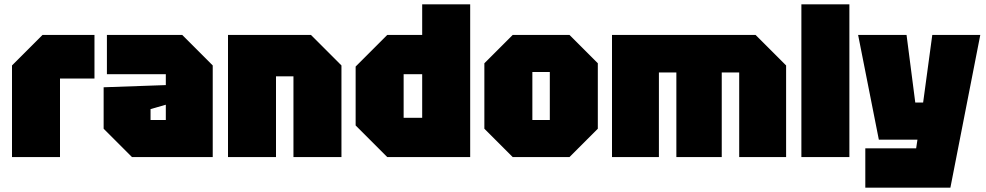

<svg xmlns="http://www.w3.org/2000/svg" viewBox="-20 -720 4518 880"><path d="M35 0V-420L175 -560H413V-360H255V0Z M455 -130V-320L740 -330V-380H470V-560H815L955 -420V0H585ZM670 -220V-170H740V-240Z M1025 0V-560H1405L1545 -420V0H1325V-370H1245V0Z M2135 -700V0H1755L1610 -145V-415L1755 -560H1915V-700ZM1830 -180H1915V-380H1830Z M2200 -130V-430L2330 -560H2590L2720 -430V-130L2590 0H2330ZM2420 -170H2500V-390H2420Z M2785 -560H3443L3583 -420V0H3368V-388H3288V0H3080V-388H3000V0H2785Z M3653 0V-700H3873V0Z M3946 140V-40H4179L4185 -80H4008L3913 -560H4135L4175 -250H4211L4253 -560H4473L4336 140Z"/></svg>

Font: Tektur SemiCondensed Black
Style: Regular
Weight: 900
Width: 4
Designer: Adam Jagosz
Foundry: Adam Jagosz
Version: Version 1.005;gftools[0.9.30]